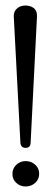

<svg xmlns="http://www.w3.org/2000/svg" viewBox="-20 -669 202 696"><path d="M91 -151Q90 -133 73 -133Q56 -133 54 -151L30 -608V-613Q30 -628 42 -638.5Q54 -649 72 -649Q90 -649 102 -640Q114 -631 114 -613V-608ZM25 -38.5Q25 -58 39 -71.5Q53 -85 73 -85Q93 -85 107.5 -72Q122 -59 122 -39Q122 -19 107.5 -6Q93 7 73 7Q53 7 39 -6Q25 -19 25 -38.5Z"/></svg>

Font: Glass Antiqua
Style: Regular
Weight: 400
Version: 1.001